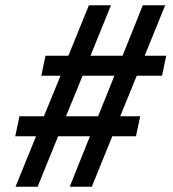

<svg xmlns="http://www.w3.org/2000/svg" viewBox="-20 -710 659 730"><path d="M39 0 117 -192H38L54 -268H147L210 -422H137L153 -498H240L318 -690H402L324 -498H446L523 -690H608L530 -498H612L596 -422H500L437 -268H513L497 -192H407L329 0H245L322 -192H201L123 0ZM231 -268H353L415 -422H294Z"/></svg>

Font: Radio Canada Condensed
Style: Italic
Weight: 400
Width: 3
Italic angle: -12°
Designer: Charles Daoud, Etienne Aubert Bonn, Alexandre Saumier Demers, Jacques Le Bailly
Foundry: Radio-Canada
Version: Version 2.104; ttfautohint (v1.8.4.7-5d5b);gftools[0.9.28.de